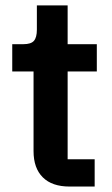

<svg xmlns="http://www.w3.org/2000/svg" viewBox="-20 -684 412 704"><path d="M234.9 0Q170.9 0 137 -33.7Q103 -67.4 103 -129.9V-421.9H24.9V-522H65.9Q93.8 -522 104.5 -534.4Q115.2 -546.9 115.2 -575.2V-664.1H228V-522H335V-421.9H228V-100.1H327.1V0Z"/></svg>

Font: Anuphan SemiBold
Style: Bold
Weight: 600
Designer: Mike Abbink, Paul van der Laan, Pieter van Rosmalen, Mint Tantisuwanna
Foundry: Bold Monday; Cadson Demak
Version: Version 3.002;hotconv 1.0.109;makeotfexe 2.5.65596